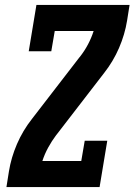

<svg xmlns="http://www.w3.org/2000/svg" viewBox="-20 -755 543 775"><path d="M6 0 16 -63Q25 -119 48.5 -173.5Q72 -228 109 -275L301 -524L302 -525Q321 -549 335 -575.5Q349 -602 358 -630H201L187 -548H96L127 -735H503L493 -672Q484 -616 460.5 -561.5Q437 -507 400 -460L208 -211L207 -210Q189 -186 174.5 -159.5Q160 -133 151 -105H308L322 -187H413L382 0Z"/></svg>

Font: Iosevka Curly Slab Extrabold
Style: Italic
Weight: 800
Italic angle: -9°
Monospace: yes
Designer: Belleve Invis
Foundry: Belleve Invis
Version: Version 22.1.2; ttfautohint (v1.8.4)